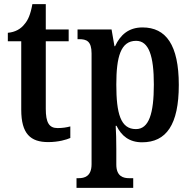

<svg xmlns="http://www.w3.org/2000/svg" viewBox="-20 -679 930 931"><path d="M214 10C264 10 303 -2 321 -10V-66C302 -61 283 -58 259 -58C218 -58 202 -85 202 -151V-479H313V-536H202V-659H137C128 -609 116 -581 98 -561C81 -539 54 -523 18 -520V-479H83V-147C83 -30 128 10 214 10Z M351 232H626V185H606C579 185 544 177 544 119V43C544 3 543 -37 541 -69H545C569 -20 607 11 669 11C786 11 847 -74 847 -267C847 -461 785 -546 671 -546C603 -546 563 -509 538 -455H535L521 -536H356V-489H364C399 -489 424 -480 424 -420V117C424 177 389 185 361 185H351ZM639 -53C565 -53 544 -128 544 -269C544 -403 565 -481 640 -481C702 -481 726 -407 726 -269C726 -128 702 -53 639 -53Z"/></svg>

Font: Noto Serif Sinhala Condensed SemiBold
Style: Regular
Weight: 600
Width: 3
Designer: Jelle Bosma - Monotype Design Team
Foundry: Monotype Imaging Inc.
Version: Version 2.007